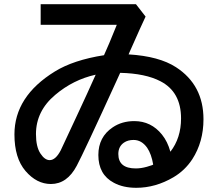

<svg xmlns="http://www.w3.org/2000/svg" viewBox="-20 -831 1040 915"><path d="M173.8 -811H627.9L673.8 -752Q653.8 -710 599.1 -586.4L592.8 -571.8Q738.3 -563 818.8 -510.7Q949.7 -425.8 949.7 -262.7Q949.7 -154.8 896.5 -72.3Q861.3 -18.6 806.6 13.7Q721.2 64 629.4 64Q566.9 64 522.5 40Q448.7 1 448.7 -92.3Q448.7 -178.2 517.1 -224.1Q561 -253.9 620.1 -253.9Q700.2 -253.9 752 -189.5Q778.8 -156.2 792 -107.9Q842.8 -173.3 842.8 -266.6Q842.8 -393.1 744.6 -443.8Q673.3 -481 552.7 -483.9L536.1 -447.3Q379.4 -104 345.7 -41Q299.8 45.9 222.7 45.9Q154.8 45.9 101.6 -16.1Q48.8 -77.6 48.8 -190.4Q48.8 -371.6 241.2 -490.2Q329.6 -544.9 475.6 -567.9Q497.6 -615.7 532.7 -703.1L536.6 -712.9H173.8ZM710 -46.9Q701.7 -96.7 681.2 -127Q654.8 -164.1 616.7 -164.1Q589.4 -164.1 570.8 -151.4Q543.9 -132.8 543.9 -97.2Q543.9 -28.3 627 -28.3Q651.9 -28.3 679.7 -36.1Q710 -44.9 710 -46.9ZM436 -475.1Q328.6 -451.2 243.2 -378.9Q151.4 -301.8 151.4 -191.9Q151.4 -131.3 172.9 -99.1Q193.4 -67.9 216.8 -67.9Q245.1 -67.9 269.5 -114.7Q274.4 -124.5 347.7 -282.2Q397.5 -388.7 436 -475.1Z"/></svg>

Font: BIZ UDPGothic
Style: Bold
Weight: 700
Designer: TypeBank Co., Ltd.
Foundry: Morisawa Inc.
Version: Version 1.051